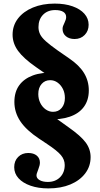

<svg xmlns="http://www.w3.org/2000/svg" viewBox="-20 -744 554 1068"><path d="M249 304Q193 304 150 289Q107 274 83 247.5Q59 221 59 186Q59 151 81 129Q103 107 137 107Q167 107 184.5 121.5Q202 136 202 161Q202 175 193 198Q187 213 185 220Q183 227 183 232Q183 248 200.5 258Q218 268 246 268Q288 268 314 242Q340 216 340 174Q340 144 319 119Q298 94 242 57L197 27Q126 -20 93 -69.5Q60 -119 60 -177Q60 -232 86.5 -269Q113 -306 163 -324.5Q213 -343 283 -339L279 -302L180 -371Q111 -419 80.5 -461Q50 -503 50 -551Q50 -602 80 -641Q110 -680 163 -702Q216 -724 284 -724Q341 -724 383.5 -709Q426 -694 449.5 -667.5Q473 -641 473 -606Q473 -572 451 -549.5Q429 -527 395 -527Q365 -527 346.5 -542.5Q328 -558 328 -583Q328 -591 330.5 -598.5Q333 -606 339 -618Q348 -636 348 -649Q348 -668 332 -678Q316 -688 287 -688Q245 -688 219.5 -662Q194 -636 194 -593Q194 -572 203 -553.5Q212 -535 235.5 -514Q259 -493 300 -464L365 -419Q421 -381 447.5 -337.5Q474 -294 474 -241Q474 -187 446.5 -149.5Q419 -112 367 -94.5Q315 -77 241 -80L247 -118L360 -37Q430 12 457 49Q484 86 484 130Q484 181 454 220.5Q424 260 371.5 282Q319 304 249 304ZM275 -122Q305 -122 323 -143.5Q341 -165 341 -199Q341 -227 330 -249Q319 -271 300.5 -284.5Q282 -298 259 -298Q230 -298 211.5 -277Q193 -256 193 -221Q193 -194 204 -171.5Q215 -149 234 -135.5Q253 -122 275 -122Z"/></svg>

Font: Baskervville SC
Style: Regular
Weight: 400
Designer: Alexis Faudot, Rémi Forte, Morgane Pierson, Rafael Ribas, Tanguy Vanlaeys, Rosalie Wagner, Thomas Huot-Marchand
Foundry: ANRT
Version: Version 1.100